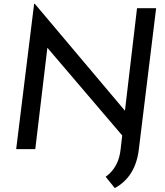

<svg xmlns="http://www.w3.org/2000/svg" viewBox="-20 -765 846 985"><path d="M781 -723 692 3Q675 142 569 200L522 142Q590 93 599 -1L607 -70L223 -520L161 0H63L155 -745H159L621 -197L683 -723Z"/></svg>

Font: Josefin Sans
Style: Italic
Weight: 400
Italic angle: -7°
Designer: Santiago Orozco
Foundry: Typemade
Version: Version 2.000